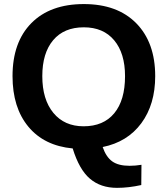

<svg xmlns="http://www.w3.org/2000/svg" viewBox="-20 -718 818 935"><path d="M735.8 -347.2Q735.8 -209.5 668.2 -117.9Q600.6 -26.4 480 -2Q496.6 46.4 526.6 67.9Q556.6 89.4 610.8 89.4Q639.6 89.4 668.9 84.5L668 183.1Q606.4 196.8 549.8 196.8Q470.2 196.8 418 152.3Q365.7 107.9 334 4.9Q194.8 -8.3 117.9 -101.3Q41 -194.3 41 -347.2Q41 -512.7 132.8 -605.5Q224.6 -698.2 388.2 -698.2Q551.8 -698.2 643.8 -604.5Q735.8 -510.7 735.8 -347.2ZM588.9 -347.2Q588.9 -458.5 536.1 -521.7Q483.4 -585 388.2 -585Q291.5 -585 238.8 -522.2Q186 -459.5 186 -347.2Q186 -233.9 239.7 -168.5Q293.5 -103 387.2 -103Q483.9 -103 536.4 -166.5Q588.9 -230 588.9 -347.2Z"/></svg>

Font: Arial
Style: Bold
Weight: 700
Designer: Steve Matteson
Foundry: Ascender Corporation
Version: Version 2.00.3